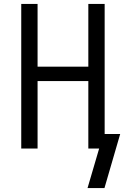

<svg xmlns="http://www.w3.org/2000/svg" viewBox="-20 -755 640 976"><path d="M511 201H425L484 0H429V-343H171V0H88V-735H171V-416H429V-735H512V-74H591Z"/></svg>

Font: Iosevka SS04 Extended
Style: Regular
Weight: 400
Width: 7
Monospace: yes
Designer: Belleve Invis
Foundry: Belleve Invis
Version: Version 19.0.0; ttfautohint (v1.8.4)